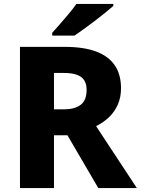

<svg xmlns="http://www.w3.org/2000/svg" viewBox="-20 -951 712 971"><path d="M307 -714Q403 -714 466 -690.5Q529 -667 560.5 -620.5Q592 -574 592 -505Q592 -459 576 -422.5Q560 -386 532 -359Q504 -332 466 -313L672 0H477L321 -267H253V0H81V-714ZM304 -582H253V-398H303Q357 -398 387.5 -420.5Q418 -443 418 -497Q418 -525 406.5 -544Q395 -563 369.5 -572.5Q344 -582 304 -582ZM553 -921Q537 -907 512 -886.5Q487 -866 458.5 -844.5Q430 -823 403 -803.5Q376 -784 357 -771H244V-785Q261 -804 283.5 -829.5Q306 -855 328.5 -882Q351 -909 366 -931H553Z"/></svg>

Font: Noto Sans Khmer ExtraBold
Style: Regular
Weight: 800
Version: Version 2.003